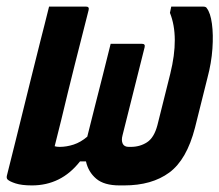

<svg xmlns="http://www.w3.org/2000/svg" viewBox="-45 -558 666 583"><path d="M291 -425H386Q397 -425 394 -414Q377 -347 360.5 -280.5Q344 -214 327 -147Q323 -132 327.5 -122Q332 -112 346 -112H352Q380 -112 401.5 -126Q423 -140 433 -178L472 -334Q500 -447 471 -519L475 -538H571Q581 -538 583 -533Q594 -519 598.5 -486Q603 -453 600 -410Q597 -367 585 -322L547 -170Q522 -73 469 -34Q416 5 332 5H318Q271 5 247 -15.5Q223 -36 216 -68H198Q169 -31 132.5 -13Q96 5 52 5Q21 5 2.5 -1Q-16 -7 -22 -13Q-26 -17 -24 -25Q-9 -84 2.5 -131Q14 -178 25 -222Q36 -266 48.5 -317Q61 -368 78 -435Q84 -458 90.5 -484Q97 -510 104 -538H216Q227 -538 224 -527Q202 -441 181.5 -359.5Q161 -278 141 -194Q136 -174 131 -154Q126 -134 121 -114Q127 -112 136 -112Q157 -112 178.5 -119Q200 -126 220 -143Q233 -196 244.5 -240.5Q256 -285 267 -329Q278 -373 291 -425Z"/></svg>

Font: Recursive Mn Lnr St
Style: Bold Italic
Weight: 700
Italic angle: -15°
Monospace: yes
Version: Version 1.079;hotconv 1.0.112;makeotfexe 2.5.65598; ttfautoh